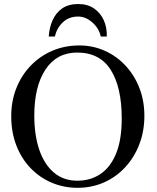

<svg xmlns="http://www.w3.org/2000/svg" viewBox="-20 -899 763 935"><path d="M683.1 -335Q683.1 -259.8 658.4 -196Q633.8 -132.3 589.8 -84.7Q545.9 -37.1 486.6 -10.7Q427.2 15.6 357.9 15.6Q290.5 15.6 231.9 -9.3Q173.3 -34.2 128.9 -80.3Q84.5 -126.5 59.6 -190.7Q34.7 -254.9 34.7 -333Q34.7 -407.2 59.8 -470.2Q85 -533.2 130.1 -579.8Q175.3 -626.5 235.6 -652.1Q295.9 -677.7 366.7 -677.7Q431.6 -677.7 489 -652.3Q546.4 -627 590.1 -580.6Q633.8 -534.2 658.4 -471.7Q683.1 -409.2 683.1 -335ZM572.8 -322.3Q572.8 -474.1 519.3 -558.6Q465.8 -643.1 356 -643.1Q256.3 -643.1 201.7 -560.8Q147 -478.5 147 -335.9Q147 -242.2 170.9 -170.9Q194.8 -99.6 241.7 -59.3Q288.6 -19 356.9 -19Q420.4 -19 469 -51.5Q517.6 -84 545.2 -150.9Q572.8 -217.8 572.8 -322.3ZM500 -721.2H470.7Q461.9 -761.7 429.4 -790Q397 -818.4 360.8 -818.4Q315.4 -818.4 286.1 -790.5Q256.8 -762.7 247.1 -721.2H217.3Q220.2 -764.6 236.1 -800.5Q252 -836.4 282.7 -857.9Q313.5 -879.4 360.8 -879.4Q406.2 -879.4 437.7 -857.9Q469.2 -836.4 485.4 -800.5Q501.5 -764.6 500 -721.2Z"/></svg>

Font: BabelStone Roman
Style: Regular
Weight: 400
Designer: Walt Agee, Victor Gaultney, Peter Martin, Debbi Hosken, Becca Hirsbrunner (SIL); Andrew West (BabelStone)
Foundry: BabelStone
Version: Version 16.000